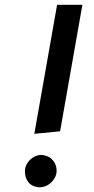

<svg xmlns="http://www.w3.org/2000/svg" viewBox="-20 -770 390 797"><path d="M322 -750 229.5 -225 122.5 -214.5 217 -750ZM83.5 -60Q83.5 -74 90.2 -87Q97 -100 108 -109.5Q119 -119 132.8 -123.8Q146.5 -128.5 160.5 -126Q187.5 -121 201.5 -102.2Q215.5 -83.5 215 -60Q214.5 -45.5 207.8 -32.8Q201 -20 190.2 -10.5Q179.5 -1 165.8 3.8Q152 8.5 138 7Q110.5 3.5 96.8 -15Q83 -33.5 83.5 -60Z"/></svg>

Font: B612
Style: Italic
Weight: 400
Italic angle: -10°
Designer: Nicolas Chauveau, Thomas Paillot, Jonathan Favre-Lamarine, Jean-Luc Vinot
Foundry: AIRBUS
Version: Version 1.008